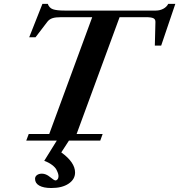

<svg xmlns="http://www.w3.org/2000/svg" viewBox="-20 -717 914 979"><path d="M113.8 0 126.5 -33.7H231L450.2 -629.4H292Q263.2 -629.4 247.6 -624.3Q231.9 -619.1 222.2 -606.9L161.1 -526.9H128.9L196.3 -697.3H223.6Q231 -676.3 250.2 -669.7Q269.5 -663.1 309.6 -663.1H774.9Q794.9 -663.1 812.3 -672.1Q829.6 -681.2 837.9 -697.3H874L801.8 -484.4H769.5L772.5 -605Q772.9 -618.7 762.2 -624Q751.5 -629.4 724.1 -629.4H589.8L370.6 -33.7H503.4L491.2 0H331.5L292.5 60.1Q362.8 110.8 362.8 162.6Q362.8 197.3 329.8 219.5Q296.9 241.7 241.7 241.7Q202.1 241.7 180.4 229.5Q158.7 217.3 158.7 194.8Q158.7 183.1 168.5 175.8Q178.2 168.5 193.8 168.5Q214.4 168.5 234.9 185.5Q255.9 203.1 263.2 203.1Q268.6 203.1 273.4 197.3Q278.3 191.4 278.3 181.6Q278.3 176.3 276.4 168.9Q274.4 161.6 268.3 149.2Q262.2 136.7 245.8 124.3Q229.5 111.8 205.6 103L269.5 0Z"/></svg>

Font: Elstob 10pt
Style: Bold Italic
Weight: 700
Italic angle: -20°
Designer: Peter S. Baker
Version: Version 1.015